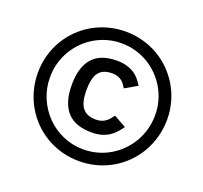

<svg xmlns="http://www.w3.org/2000/svg" viewBox="-133 -844 1159 1094"><g transform="rotate(20 446.5 -296.5)"><path d="M451.2 96.2Q396 96.2 345.5 82.3Q294.9 68.4 251.2 42.7Q207.5 17.1 172.1 -18.8Q136.7 -54.7 111.6 -98.4Q86.4 -142.1 72.8 -192.6Q59.1 -243.2 59.1 -297.9Q59.1 -353 73 -403.3Q86.9 -453.6 112.3 -497.1Q137.7 -540.5 173.3 -575.9Q209 -611.3 252.4 -636.5Q295.9 -661.6 346.2 -675.3Q396.5 -689 451.2 -689Q505.9 -689 556.4 -675Q606.9 -661.1 650.4 -635.7Q693.8 -610.4 729.2 -574.7Q764.6 -539.1 790 -495.6Q815.4 -452.1 829.1 -402.1Q842.8 -352.1 842.8 -297.9Q842.8 -242.7 828.9 -191.9Q814.9 -141.1 789.6 -97.2Q764.2 -53.2 728.5 -17.6Q692.9 18.1 649.4 43.5Q606 68.8 555.7 82.5Q505.4 96.2 451.2 96.2ZM451.2 24.9Q495.6 24.9 536.6 13.4Q577.6 2 613 -19.3Q648.4 -40.5 677.2 -69.8Q706.1 -99.1 726.8 -135Q747.6 -170.9 758.8 -212.2Q770 -253.4 770 -297.9Q770 -341.8 758.8 -382.8Q747.6 -423.8 726.8 -459.2Q706.1 -494.6 677.2 -523.9Q648.4 -553.2 613 -574.2Q577.6 -595.2 536.6 -606.7Q495.6 -618.2 451.2 -618.2Q406.7 -618.2 366 -606.7Q325.2 -595.2 289.8 -574.2Q254.4 -553.2 225.6 -523.9Q196.8 -494.6 176 -459.2Q155.3 -423.8 144 -382.8Q132.8 -341.8 132.8 -297.9Q132.8 -231 157.7 -172.4Q182.6 -113.8 225.6 -69.8Q268.6 -25.9 326.7 -0.5Q384.8 24.9 451.2 24.9ZM462.9 -82Q360.8 -82 312.5 -137.2Q264.2 -192.4 264.2 -298.8Q264.2 -405.3 312 -460.7Q359.9 -516.1 460.9 -516.1Q492.2 -516.1 516.8 -509.5Q541.5 -502.9 561.3 -491Q581.1 -479 596.2 -461.9Q611.3 -444.8 624 -423.8L549.8 -380.9Q542.5 -393.1 534.7 -403.6Q526.9 -414.1 516.4 -421.9Q505.9 -429.7 492.2 -434.3Q478.5 -439 460 -439Q431.2 -439 410.6 -430.7Q390.1 -422.4 377.4 -405Q364.7 -387.7 358.9 -361.3Q353 -335 353 -298.8Q353 -261.7 359.4 -235.4Q365.7 -209 378.9 -192.1Q392.1 -175.3 412.6 -167.2Q433.1 -159.2 460.9 -159.2Q478.5 -159.2 492.4 -163.6Q506.3 -168 517.6 -175.8Q528.8 -183.6 538.1 -194.3Q547.4 -205.1 556.2 -217.8L630.9 -175.8Q617.2 -156.2 601.8 -139.2Q586.4 -122.1 566.7 -109.4Q546.9 -96.7 521.5 -89.4Q496.1 -82 462.9 -82Z"/></g></svg>

Font: Clear Sans Medium
Style: Italic
Weight: 500
Italic angle: -12°
Foundry: Intel Corporation
Version: Version 1.00